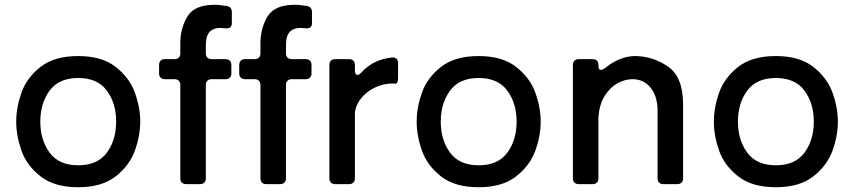

<svg xmlns="http://www.w3.org/2000/svg" viewBox="-20 -772 3581 805"><path d="M48 -262Q48 -321 70 -383.5Q92 -446 150 -491.5Q208 -537 308 -537Q407 -537 465 -491.5Q523 -446 545.5 -383.5Q568 -321 568 -262Q568 -203 545.5 -140.5Q523 -78 465 -32.5Q407 13 308 13Q208 13 150 -32.5Q92 -78 70 -140.5Q48 -203 48 -262ZM467 -262Q467 -339 428 -392Q389 -445 308 -445Q227 -445 188 -392Q149 -339 149 -262Q149 -185 188 -132Q227 -79 308 -79Q389 -79 428 -132Q467 -185 467 -262Z M843 -581V-548Q843 -537 849.5 -530.5Q856 -524 867 -524H926Q937 -524 943.5 -517.5Q950 -511 950 -500V-464Q950 -453 943.5 -446.5Q937 -440 926 -440H867Q856 -440 849.5 -433.5Q843 -427 843 -416V-24Q843 -13 836.5 -6.5Q830 0 819 0H760Q749 0 742.5 -6.5Q736 -13 736 -24V-416Q736 -427 729.5 -433.5Q723 -440 712 -440H671Q660 -440 653.5 -446.5Q647 -453 647 -464V-500Q647 -511 653.5 -517.5Q660 -524 671 -524H712Q723 -524 729.5 -530.5Q736 -537 736 -548V-591Q736 -653 765.5 -702.5Q795 -752 880 -752Q900 -752 930 -747Q952 -744 952 -721V-675Q952 -653 930 -653Q923 -653 917 -654Q911 -655 904 -655Q875 -655 859 -638.5Q843 -622 843 -581Z M1179 -581V-548Q1179 -537 1185.5 -530.5Q1192 -524 1203 -524H1262Q1273 -524 1279.5 -517.5Q1286 -511 1286 -500V-464Q1286 -453 1279.5 -446.5Q1273 -440 1262 -440H1203Q1192 -440 1185.5 -433.5Q1179 -427 1179 -416V-24Q1179 -13 1172.5 -6.5Q1166 0 1155 0H1096Q1085 0 1078.5 -6.5Q1072 -13 1072 -24V-416Q1072 -427 1065.5 -433.5Q1059 -440 1048 -440H1007Q996 -440 989.5 -446.5Q983 -453 983 -464V-500Q983 -511 989.5 -517.5Q996 -524 1007 -524H1048Q1059 -524 1065.5 -530.5Q1072 -537 1072 -548V-591Q1072 -653 1101.5 -702.5Q1131 -752 1216 -752Q1236 -752 1266 -747Q1288 -744 1288 -721V-675Q1288 -653 1266 -653Q1259 -653 1253 -654Q1247 -655 1240 -655Q1211 -655 1195 -638.5Q1179 -622 1179 -581Z M1468 -500V-478Q1468 -458 1479 -458Q1486 -458 1495 -468Q1545 -523 1624 -531Q1636 -532 1642.5 -525.5Q1649 -519 1649 -507V-445Q1649 -421 1637 -421Q1633 -422 1625 -422Q1591 -422 1556.5 -407Q1522 -392 1497.5 -364Q1473 -336 1468 -301V-24Q1468 -13 1461.5 -6.5Q1455 0 1444 0H1385Q1374 0 1367.5 -6.5Q1361 -13 1361 -24V-500Q1361 -511 1367.5 -517.5Q1374 -524 1385 -524H1444Q1455 -524 1461.5 -517.5Q1468 -511 1468 -500Z M1727 -262Q1727 -321 1749 -383.5Q1771 -446 1829 -491.5Q1887 -537 1987 -537Q2086 -537 2144 -491.5Q2202 -446 2224.5 -383.5Q2247 -321 2247 -262Q2247 -203 2224.5 -140.5Q2202 -78 2144 -32.5Q2086 13 1987 13Q1887 13 1829 -32.5Q1771 -78 1749 -140.5Q1727 -203 1727 -262ZM2146 -262Q2146 -339 2107 -392Q2068 -445 1987 -445Q1906 -445 1867 -392Q1828 -339 1828 -262Q1828 -185 1867 -132Q1906 -79 1987 -79Q2068 -79 2107 -132Q2146 -185 2146 -262Z M2844 -334V-24Q2844 -13 2837.5 -6.5Q2831 0 2820 0H2761Q2750 0 2743.5 -6.5Q2737 -13 2737 -24V-317Q2734 -374 2705.5 -407Q2677 -440 2632 -440Q2600 -440 2568.5 -422.5Q2537 -405 2515 -369.5Q2493 -334 2489 -281V-24Q2489 -13 2482.5 -6.5Q2476 0 2465 0H2406Q2395 0 2388.5 -6.5Q2382 -13 2382 -24V-500Q2382 -511 2388.5 -517.5Q2395 -524 2406 -524H2465Q2476 -524 2482.5 -517.5Q2489 -511 2489 -500V-495Q2489 -479 2499 -479Q2508 -479 2523 -491Q2550 -513 2581.5 -525Q2613 -537 2641 -537Q2716 -537 2780 -493.5Q2844 -450 2844 -334Z M2973 -262Q2973 -321 2995 -383.5Q3017 -446 3075 -491.5Q3133 -537 3233 -537Q3332 -537 3390 -491.5Q3448 -446 3470.5 -383.5Q3493 -321 3493 -262Q3493 -203 3470.5 -140.5Q3448 -78 3390 -32.5Q3332 13 3233 13Q3133 13 3075 -32.5Q3017 -78 2995 -140.5Q2973 -203 2973 -262ZM3392 -262Q3392 -339 3353 -392Q3314 -445 3233 -445Q3152 -445 3113 -392Q3074 -339 3074 -262Q3074 -185 3113 -132Q3152 -79 3233 -79Q3314 -79 3353 -132Q3392 -185 3392 -262Z"/></svg>

Font: Shippori Gochic B2 Bold
Style: Regular
Weight: 700
Designer: FONTDASU
Foundry: FONTDASU / Google Inc. / but / Adobe
Version: Version 1.130